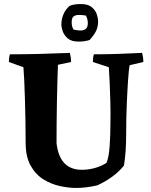

<svg xmlns="http://www.w3.org/2000/svg" viewBox="-20 -919 749 951"><path d="M358 12Q320 12 276.5 2.5Q233 -7 194.5 -31Q156 -55 131.5 -99Q107 -143 107 -212Q107 -264 106 -320Q105 -376 103.5 -428.5Q102 -481 100 -522.5Q98 -564 96 -586L24 -612Q24 -621 25 -630.5Q26 -640 29 -650Q104 -650 177.5 -652Q251 -654 326 -657Q332 -634 332 -612L267 -598Q266 -570 264.5 -522.5Q263 -475 262 -419Q261 -363 260.5 -308Q260 -253 260 -210Q275 -78 385 -78Q422 -78 455.5 -88.5Q489 -99 508 -113Q519 -140 523 -194Q527 -248 527 -311Q528 -364 526.5 -417.5Q525 -471 523 -515.5Q521 -560 519 -586L440 -612Q440 -621 441 -630.5Q442 -640 445 -650Q504 -650 564 -652Q624 -654 684 -657Q690 -634 690 -612L622 -596Q618 -575 614.5 -524.5Q611 -474 608 -405Q605 -336 605 -263Q605 -215 602.5 -175.5Q600 -136 594 -99Q572 -71 538 -45.5Q504 -20 462 -1Q437 5 409.5 8.5Q382 12 358 12ZM369 -713Q334 -713 316 -728.5Q298 -744 291 -763.5Q284 -783 284 -798Q284 -823 294 -847.5Q304 -872 325 -890Q337 -895 351 -897Q365 -899 381 -899Q416 -899 434.5 -883.5Q453 -868 459.5 -848Q466 -828 466 -814Q466 -787 456 -766Q446 -745 424 -721Q412 -717 398.5 -715Q385 -713 369 -713ZM379 -768Q395 -768 405 -776Q415 -784 415 -805Q415 -812 413 -822Q411 -832 405 -842Q388 -845 371 -845Q354 -845 344.5 -837.5Q335 -830 335 -809Q335 -800 337 -790Q339 -780 345 -772Q353 -771 361.5 -769.5Q370 -768 379 -768Z"/></svg>

Font: Labrada
Style: Bold
Weight: 700
Designer: Mercedes Jáuregui
Foundry: Omnibus-Type Team
Version: Version 1.000; ttfautohint (v1.8.4.7-5d5b)